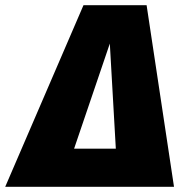

<svg xmlns="http://www.w3.org/2000/svg" viewBox="-83 -716 700 736"><path d="M479 -696 584 0H-63L237 -696ZM338 -549 201 -146H361Z"/></svg>

Font: Fira Sans Black
Style: Italic
Weight: 900
Italic angle: -8°
Designer: Carrois Corporate & Edenspiekermann AG
Foundry: Carrois Corporate GbR & Edenspiekermann AG
Version: Version 4.203